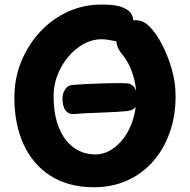

<svg xmlns="http://www.w3.org/2000/svg" viewBox="-20 -797 823 832"><path d="M387 14.4Q277.7 14.4 200.3 -34.3Q123 -83 82.7 -170.5Q42.3 -258 42.3 -373.8Q42.3 -457.7 72.1 -530.4Q101.8 -603.1 153.6 -658.9Q205.3 -714.7 273.5 -745.9Q341.7 -777.2 419.1 -777.2Q441.4 -777.2 460.4 -775.8Q479.4 -774.4 497.1 -769.7Q514.8 -764.9 531.6 -754.3Q545 -746.4 551.7 -732Q558.3 -717.6 558.3 -701.3Q558.3 -681.1 550.5 -661.7Q542.7 -642.2 529 -629.6Q515.3 -617 497.3 -617.2Q484.2 -617.7 461.2 -622.3Q438.1 -627 419.8 -627Q380.2 -627 343.3 -606.9Q306.4 -586.8 276.8 -552.1Q247.1 -517.3 229.7 -473.3Q212.3 -429.2 212.3 -380.6Q212.3 -299.8 235.6 -243.1Q258.8 -186.4 299.8 -157.1Q340.8 -127.8 393.9 -127.8Q428.1 -127.8 459.6 -146.5Q491.1 -165.2 516.4 -198.9Q541.7 -232.7 556.2 -278.4Q570.7 -324.1 570.7 -378.7Q570.7 -412 563.5 -444.9Q556.3 -477.8 542.2 -509Q528 -540.2 505.3 -567Q493.4 -581.8 488.4 -597.5Q483.3 -613.2 483.6 -627.1Q484 -654.8 498.7 -674.8Q513.4 -694.8 535.9 -703.6Q558.4 -712.4 583.4 -707.8Q608.4 -703.1 629.4 -680.4Q656.3 -653.4 681.7 -605.1Q707.1 -556.8 724 -498.4Q740.9 -440.1 740.9 -380.2Q740.9 -294.2 715.2 -222.1Q689.6 -150 642.7 -96.9Q595.9 -43.8 530.8 -14.7Q465.8 14.4 387 14.4ZM298.6 -302.8Q275.4 -301.8 263.1 -319.9Q250.7 -338.1 250.7 -369.2Q250.7 -391.8 262.5 -409.9Q274.3 -428 295 -429Q315.6 -431 348.3 -432.6Q381.1 -434.2 416.6 -435.4Q452 -436.7 482.3 -436.8Q512.7 -436.9 528.9 -435.9Q552.7 -434.9 564.4 -414.6Q576.2 -394.3 576.2 -369.8Q576.2 -342.1 565.7 -330.7Q555.2 -319.3 532 -315.8Q515.3 -314 485.1 -312.1Q454.9 -310.2 419.2 -309.1Q383.4 -308 351.3 -306.4Q319.1 -304.8 298.6 -302.8Z"/></svg>

Font: Playpen Sans
Style: Regular
Weight: 400
Designer: Laura Meseguer, Veronika Burian, José Scaglione, Kostas Bartsokas, Vera Evstafieva, Tom Grace, Yorlmar Campos
Foundry: TypeTogether
Version: Version 2.000